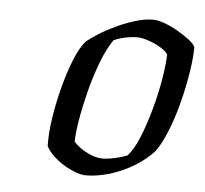

<svg xmlns="http://www.w3.org/2000/svg" viewBox="-39 -816 541 507"><g transform="rotate(5 231.0 -562.5)"><path d="M206 -350Q194 -350 178 -356Q162 -362 146.5 -371.5Q131 -381 118.5 -393Q106 -405 99 -418Q98 -452 104.5 -494Q111 -536 122 -577.5Q133 -619 146.5 -652Q160 -685 175 -702Q186 -711 205.5 -723.5Q225 -736 249.5 -747.5Q274 -759 299.5 -767Q325 -775 348 -775Q360 -775 378 -768.5Q396 -762 414 -751.5Q432 -741 445.5 -730.5Q459 -720 462 -712Q462 -685 456 -646.5Q450 -608 439.5 -566.5Q429 -525 414.5 -488.5Q400 -452 384 -430Q362 -406 332 -388Q302 -370 269 -360Q236 -350 206 -350ZM246 -398Q254 -398 266.5 -400Q279 -402 291.5 -405.5Q304 -409 311 -412Q328 -430 342.5 -466.5Q357 -503 368.5 -546Q380 -589 386 -627.5Q392 -666 392 -687Q385 -697 370 -705.5Q355 -714 338.5 -719.5Q322 -725 308 -725Q297 -725 281 -722Q265 -719 248 -712Q231 -688 216.5 -650Q202 -612 191.5 -570.5Q181 -529 175 -493Q169 -457 169 -436Q182 -421 204.5 -409.5Q227 -398 246 -398Z"/></g></svg>

Font: Texturina Medium 12pt Thin
Style: Italic
Weight: 250
Italic angle: -11°
Version: Version 1.002